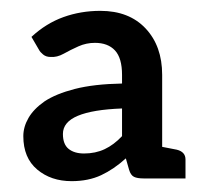

<svg xmlns="http://www.w3.org/2000/svg" viewBox="-20 -747 372 354"><path d="M112 -413Q74 -413 48.5 -434.5Q23 -456 23 -496Q23 -513 32.5 -529.5Q42 -546 62 -560Q83 -574 118 -583Q153 -592 205 -593V-609Q205 -640 192 -654Q179 -668 155 -668Q139 -668 124.5 -661.5Q110 -655 97.5 -648Q85 -641 73 -642Q65 -642 59.5 -646.5Q54 -651 52 -655L38 -679Q65 -704 97 -715.5Q129 -727 165 -727Q218 -727 248.5 -694.5Q279 -662 279 -609V-418H245Q233 -418 227 -421Q221 -424 218 -434L212 -455Q190 -435 166.5 -424Q143 -413 112 -413ZM135 -464Q156 -464 173 -472Q190 -480 205 -496V-547Q151 -545 123.5 -533.5Q96 -522 96 -500Q96 -481 106.5 -472.5Q117 -464 135 -464ZM263 -418 270 -478 306 -471Q322 -467 322 -453V-418Z"/></svg>

Font: Aleo Medium
Style: Regular
Weight: 500
Designer: Alessio Laiso
Foundry: Alessio Laiso
Version: Version 2.001;gftools[0.9.29]